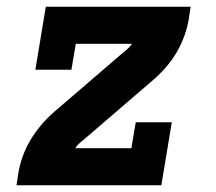

<svg xmlns="http://www.w3.org/2000/svg" viewBox="-20 -550 640 570"><path d="M29 0 34 -33Q38 -59 47 -84.5Q56 -110 70 -133.5Q84 -157 102 -178.5Q120 -200 141 -218L348 -396Q355 -401 361 -407Q367 -413 372 -420H205L192 -343H85L116 -530H546L541 -497Q537 -471 528 -445.5Q519 -420 505.5 -396.5Q492 -373 473.5 -351.5Q455 -330 434 -312L227 -134Q220 -129 214 -123Q208 -117 203 -110H370L383 -187H490L459 0Z"/></svg>

Font: Iosevka Curly Slab XBdExObl
Style: Regular
Weight: 800
Width: 7
Italic angle: -9°
Monospace: yes
Designer: Belleve Invis
Foundry: Belleve Invis
Version: Version 11.1.0; ttfautohint (v1.8.3)